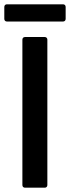

<svg xmlns="http://www.w3.org/2000/svg" viewBox="-31 -872 325 892"><path d="M177 0C184 0 189 -5 189 -12V-688C189 -695 184 -700 177 -700H85C78 -700 73 -695 73 -688V-12C73 -5 78 0 85 0ZM262 -772C269 -772 274 -777 274 -784V-840C274 -847 269 -852 262 -852H1C-6 -852 -11 -847 -11 -840V-784C-11 -777 -6 -772 1 -772Z"/></svg>

Font: Barlow SemiBold Numbers
Style: Regular
Weight: 600
Designer: Jeremy Tribby
Foundry: Tribby Type
Version: Version 1.408